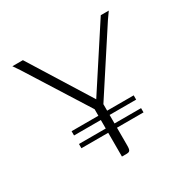

<svg xmlns="http://www.w3.org/2000/svg" viewBox="-114 -562 649 664"><g transform="rotate(-30 210.5 -230.0)"><path d="M190 0V-189L35 -435L18 -460H60L212 -216L371 -460H403L384 -433L225 -189V-23Q225 -16 224 -10.5Q223 -5 219.5 -2.5Q216 0 209 0ZM83 -163H331V-146H83ZM83 -112H331V-95H83Z"/></g></svg>

Font: Genos ExtraLight
Style: Regular
Weight: 250
Designer: Robert E. Leuschke
Foundry: Robert E. Leuschke
Version: Version 1.010